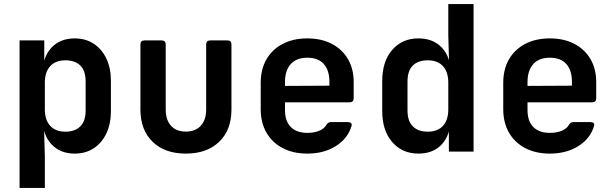

<svg xmlns="http://www.w3.org/2000/svg" viewBox="-20 -750 3040 950"><path d="M76.8 180V-550H199V-439.1H226.9L190.8 -386.6Q190.8 -466.5 233.8 -513.3Q276.9 -560 349.6 -560Q403.4 -560 443.6 -533.7Q483.8 -507.5 506.3 -460.3Q528.8 -413.1 528.8 -349.6V-200.9Q528.8 -137.9 506.5 -90.4Q484.2 -42.9 444 -16.5Q403.8 10 349.6 10Q277.3 10 234 -36.9Q190.8 -83.9 190.8 -163.4L226.9 -110.3H198.1L201.9 25.9V180ZM303.2 -98.4Q350.8 -98.4 377.3 -124.6Q403.7 -150.8 403.7 -203.8V-346.2Q403.7 -400.2 377.3 -425.9Q350.8 -451.6 303.2 -451.6Q255.2 -451.6 228.5 -422.7Q201.9 -393.9 201.9 -341.2V-208.8Q201.9 -156.1 228.5 -127.3Q255.2 -98.4 303.2 -98.4Z M899.6 10Q795.2 10 735 -48.5Q674.8 -107.1 674.8 -208.2V-530Q674.8 -550 694.8 -550H779.9Q799.9 -550 799.9 -530V-208.8Q799.9 -157 826 -127.9Q852.2 -98.8 899.6 -98.8Q946.8 -98.8 973.5 -127.9Q1000.1 -157 1000.1 -208.8V-530Q1000.1 -550 1020.1 -550H1105.2Q1125.2 -550 1125.2 -530V-208.2Q1125.2 -106.5 1064.3 -48.3Q1003.4 10 899.6 10Z M1500.6 10Q1430.9 10 1378.9 -17.1Q1326.9 -44.2 1298.4 -93.7Q1270 -143.2 1270 -210V-340Q1270 -407.2 1298.4 -456.5Q1326.9 -505.8 1378.9 -532.9Q1430.9 -560 1500.6 -560Q1570.3 -560 1621.7 -533.1Q1673.1 -506.2 1701.6 -457.8Q1730 -409.3 1730 -344.1V-263.8Q1730 -243.8 1710 -243.8H1390.1V-205.9Q1390.1 -150.1 1419 -121.3Q1447.9 -92.6 1500.6 -92.6Q1534.1 -92.6 1558.7 -102.6Q1583.4 -112.6 1594.2 -131Q1598.8 -138.4 1603.8 -142.1Q1608.8 -145.9 1616.8 -145.9H1701.1Q1712.1 -145.9 1717.1 -140.9Q1722.1 -135.9 1719.5 -127.3Q1701 -64.5 1641.9 -27.3Q1582.8 10 1500.6 10ZM1609.9 -315.3V-345.3Q1609.9 -402.1 1582.2 -433.2Q1554.6 -464.4 1500.6 -464.4Q1446.6 -464.4 1418.4 -432.7Q1390.1 -401 1390.1 -344.1V-324.9L1618.6 -326.1Z M2050.4 10Q1970.2 10 1920.7 -47Q1871.2 -104.1 1871.2 -200.4V-349.1Q1871.2 -445.9 1920.5 -503Q1969.8 -560 2050.4 -560Q2123.7 -560 2166.9 -513.6Q2210.1 -467.3 2210.1 -386.6L2173.1 -439.1H2201.9L2198.1 -575.9V-730H2323.2V0H2201V-110.9H2173.1L2209.2 -163.4Q2209.2 -82.9 2166.5 -36.4Q2123.7 10 2050.4 10ZM2096.8 -98.4Q2145.2 -98.4 2171.7 -127.3Q2198.1 -156.1 2198.1 -208.8V-341.2Q2198.1 -393.9 2171.7 -422.7Q2145.2 -451.6 2096.8 -451.6Q2049.2 -451.6 2022.7 -425.9Q1996.3 -400.2 1996.3 -346.2V-203.8Q1996.3 -150.8 2022.7 -124.6Q2049.2 -98.4 2096.8 -98.4Z M2700.6 10Q2630.9 10 2578.9 -17.1Q2526.9 -44.2 2498.4 -93.7Q2470 -143.2 2470 -210V-340Q2470 -407.2 2498.4 -456.5Q2526.9 -505.8 2578.9 -532.9Q2630.9 -560 2700.6 -560Q2770.3 -560 2821.7 -533.1Q2873.1 -506.2 2901.6 -457.8Q2930 -409.3 2930 -344.1V-263.8Q2930 -243.8 2910 -243.8H2590.1V-205.9Q2590.1 -150.1 2619 -121.3Q2647.9 -92.6 2700.6 -92.6Q2734.1 -92.6 2758.7 -102.6Q2783.4 -112.6 2794.2 -131Q2798.8 -138.4 2803.8 -142.1Q2808.8 -145.9 2816.8 -145.9H2901.1Q2912.1 -145.9 2917.1 -140.9Q2922.1 -135.9 2919.5 -127.3Q2901 -64.5 2841.9 -27.3Q2782.8 10 2700.6 10ZM2809.9 -315.3V-345.3Q2809.9 -402.1 2782.2 -433.2Q2754.6 -464.4 2700.6 -464.4Q2646.6 -464.4 2618.4 -432.7Q2590.1 -401 2590.1 -344.1V-324.9L2818.6 -326.1Z"/></svg>

Font: Pitagon Sans Mono
Style: Regular
Weight: 400
Monospace: yes
Designer: Travis Tran
Foundry: Pitagon
Version: Version 1.001;gftools[0.9.26]